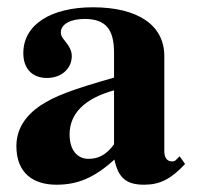

<svg xmlns="http://www.w3.org/2000/svg" viewBox="-20 -493 540 527"><path d="M293 -97C271 -66 247 -57 223 -57C193 -57 171 -80 171 -124C171 -182 213 -223 293 -245ZM473 -64 463 -54C460 -51 457 -50 452 -50C438 -50 431 -61 431 -78V-339C431 -425 357 -473 235 -473C122 -473 44 -427 44 -347C44 -305 68 -279 109 -279C149 -279 177 -305 177 -339C177 -353 171 -365 158 -381C149 -391 147 -398 147 -404C147 -428 176 -441 212 -441C271 -441 293 -412 293 -348V-280C177 -247 130 -229 92 -204C47 -174 25 -136 25 -92C25 -18 71 14 135 14C193 14 239 -5 294 -55C305 -4 327 14 376 14C419 14 450 -2 488 -43Z"/></svg>

Font: XITS
Style: Bold
Weight: 700
Designer: MicroPress Inc., with final additions and corrections provided by Coen Hoffman, Elsevier (retired)
Version: Version 1.302